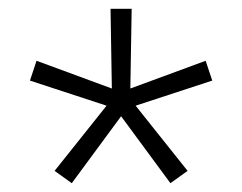

<svg xmlns="http://www.w3.org/2000/svg" viewBox="-20 -782 550 436"><path d="M231 -762H279L276 -581L447 -644L462 -599L288 -542L406 -394L367 -366L255 -518L143 -366L104 -394L222 -542L48 -599L63 -644L234 -581Z"/></svg>

Font: Unbounded ExtraLight
Style: Regular
Weight: 250
Designer: Luke Prowse, Jean-Baptiste Morizot, Fátima Lázaro, Florian Runge
Foundry: NaN
Version: Version 1.701;gftools[0.9.28.dev5+ged2979d]